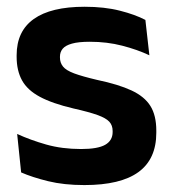

<svg xmlns="http://www.w3.org/2000/svg" viewBox="-20 -522 497 554"><path d="M223.5 12Q164.5 12 118.8 0.8Q73 -10.5 41 -24.5L29.5 -135.5Q67.5 -118 113.2 -105Q159 -92 214 -92Q262 -92 283.5 -104.2Q305 -116.5 305 -141V-144Q305 -160.5 295.2 -171Q285.5 -181.5 261 -190.2Q236.5 -199 192 -209Q130.5 -223.5 94.8 -242.8Q59 -262 43.5 -290.2Q28 -318.5 28 -358V-362.5Q28 -432 77.5 -467.2Q127 -502.5 224 -502.5Q281.5 -502.5 325.8 -491.2Q370 -480 399.5 -464.5L411 -362.5Q376 -379 332.5 -390.2Q289 -401.5 239 -401.5Q206.5 -401.5 187.8 -396.2Q169 -391 161 -381.5Q153 -372 153 -358.5V-356Q153 -341 161.8 -330Q170.5 -319 194 -310.2Q217.5 -301.5 260 -291.5Q322 -278.5 359.5 -261Q397 -243.5 414 -216.2Q431 -189 431 -145V-139Q431 -63 379.5 -25.5Q328 12 223.5 12Z"/></svg>

Font: Anek Malayalam Medium SemiBold
Style: Regular
Weight: 600
Version: Version 1.003